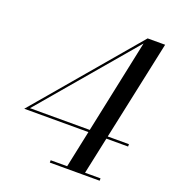

<svg xmlns="http://www.w3.org/2000/svg" viewBox="-136 -855 866 959"><g transform="rotate(20 297.0 -375.0)"><path d="M322.5 0 474 -719 51.5 -221.5H577.5V-209H25.5L484.5 -750H577.5L417.5 0ZM237.5 0V-12.5H502.5V0Z"/></g></svg>

Font: Bodoni Moda 18pt
Style: Italic
Weight: 400
Italic angle: -13°
Designer: Owen Earl
Foundry: indestructible type
Version: Version 2.005